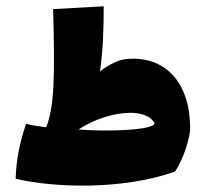

<svg xmlns="http://www.w3.org/2000/svg" viewBox="-20 -586 655 611"><path d="M381 -398C355 -395 328 -381 298 -359C308 -424 310 -496 310 -566L149 -557C155 -344 153 -246 127 -181C104 -184 81 -187 63 -192C43 -134 31 -75 30 -17C149 11 367 20 537 -40C565 -81 585 -150 585 -177C585 -332 498 -410 381 -398ZM230 -174C286 -211 349 -227 396 -227C433 -227 464 -214 472 -192C459 -170 310 -167 230 -174Z"/></svg>

Font: FilmFarsi_V5 Display
Style: Regular
Weight: 400
Designer: Borna Izadpanah
Foundry: Borna Izadpanah
Version: Version 1.000;PS 001.000;hotconv 1.0.88;makeotf.lib2.5.64775